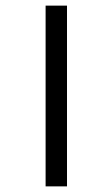

<svg xmlns="http://www.w3.org/2000/svg" viewBox="-20 -662 351 682"><path d="M218 0H142V-642H218Z"/></svg>

Font: Hind Siliguri
Style: Regular
Weight: 400
Designer: Jyotish Sonowal
Foundry: Indian Type Foundry
Version: Version 1.001;PS 1.0;hotconv 1.0.86;makeotf.lib2.5.63406; tt